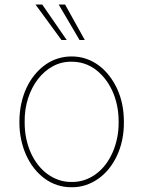

<svg xmlns="http://www.w3.org/2000/svg" viewBox="-20 -798 620 830"><path d="M63.6 0ZM289.8 11.4Q257.1 11.7 227.5 2Q197.8 -7.8 172.8 -26.3Q147.7 -44.7 127.3 -70.7Q106.9 -96.6 92.9 -128Q78.8 -159.4 71.2 -195.8Q63.6 -232.2 63.9 -271.3Q63.9 -313.6 72.1 -350.7Q80.3 -387.8 94.8 -418.7Q109.4 -449.6 129.6 -474.4Q149.9 -499.3 174.4 -517Q225.9 -554 289.8 -554Q323.5 -554 353 -543.7Q382.5 -533.4 407.1 -515.1Q431.8 -496.8 451.7 -471.2Q471.6 -445.7 485.8 -415.5Q515.6 -351.6 515.6 -271.3Q516 -230.1 508.2 -193.2Q500.4 -156.2 485.6 -124.8Q470.9 -93.4 450.3 -68Q429.7 -42.6 404.3 -24.9Q378.9 -7.1 350 2.3Q321 11.7 289.8 11.4ZM289.8 -11.4Q319.2 -11 345.9 -20.1Q372.5 -29.1 395.2 -46Q418 -62.9 436.1 -86.6Q454.2 -110.4 467 -139.6Q479.8 -168.7 486.5 -202.1Q493.3 -235.4 492.9 -271.3Q492.9 -310 485.6 -343.9Q478.3 -377.8 465 -406.4Q451.7 -435 433.4 -457.9Q415.1 -480.8 393.5 -497.2Q347.7 -531.2 289.8 -531.2Q246.1 -532 208.8 -511.7Q171.5 -491.5 144.2 -456.1Q116.8 -420.8 101.4 -373.2Q85.9 -325.6 86.6 -271.3Q86.3 -233.7 93.4 -199.6Q100.5 -165.5 113.6 -136.5Q126.8 -107.6 145.4 -84.2Q164.1 -60.7 186.6 -44.6Q209.2 -28.4 235.3 -19.7Q261.4 -11 289.8 -11.4ZM268.5 -625H245.7L133.5 -778.4H162.6ZM346.6 -625H323.9L233.7 -778.4H261.4Z"/></svg>

Font: Linik Sans Thin
Style: Regular
Weight: 100
Designer: Fonts by Rasmus Andersson / Changes by Cristiano Sobral with parts from Marc Monis
Foundry: rsms
Version: Version 3.020; ttfautohint (v1.6)